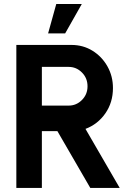

<svg xmlns="http://www.w3.org/2000/svg" viewBox="-20 -920 650 940"><path d="M60 0V-700H330Q387 -700 433 -671.5Q479 -643 506 -595Q533 -547 533 -489Q533 -418.5 495.8 -365Q458.5 -311.5 398.5 -289L566 0H422L261 -278H185V0ZM185 -403H316Q354 -403 381.2 -430.5Q408.5 -458 408.5 -497.5Q408.5 -537.5 381.2 -565Q354 -592.5 316 -592.5H185ZM215.5 -756.5 255.5 -900.5H380.5L299 -756.5Z"/></svg>

Font: Urbanist
Style: Bold
Weight: 700
Designer: Corey Hu
Foundry: Corey Hu
Version: Version 1.330; ttfautohint (v1.8.4.7-5d5b)